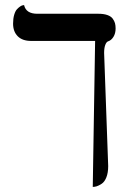

<svg xmlns="http://www.w3.org/2000/svg" viewBox="-20 -570 515 759"><path d="M391.6 -360.8 407.7 86.4Q407.7 113.3 400.4 131.3Q393.1 149.4 381.6 156.7Q370.1 164.1 362.1 166.5Q354 168.9 346.7 168.9L356 -408.2H103Q68.4 -408.2 50 -426.8Q31.7 -445.3 31.7 -476.6Q31.7 -496.6 36.1 -511.5Q40.5 -526.4 47.1 -533.4Q53.7 -540.5 60.1 -544.7Q66.4 -548.8 70.8 -549.3L75.2 -549.8Q83 -515.6 127.4 -515.6H369.1Q390.1 -515.6 404.5 -510.5Q418.9 -505.4 425.5 -496.3Q432.1 -487.3 434.6 -478.3Q437 -469.2 437 -457.5Q437 -438 428.5 -424.3Q419.9 -410.6 407.7 -406.7Q400.9 -404.8 396.2 -392.6Q391.6 -380.4 391.6 -360.8Z"/></svg>

Font: Libertinage
Style: l
Weight: 400
Designer: OSP
Foundry: OSP
Version: Version 1.0; 2008; OFL relea